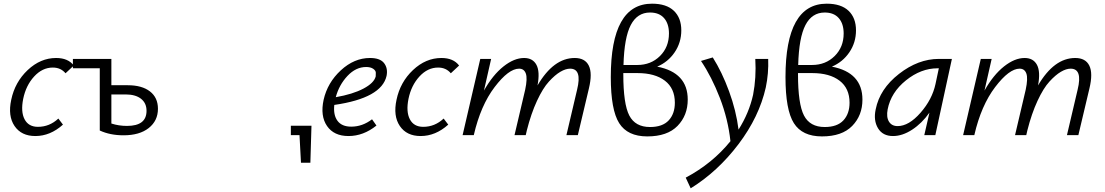

<svg xmlns="http://www.w3.org/2000/svg" viewBox="-20 -734 6005 1043"><path d="M336 -336Q310 -367 267 -367Q210 -367 165.5 -318.5Q121 -270 106 -197Q92 -127 113.5 -86Q135 -45 186 -45Q249 -45 297 -90L322 -57Q253 5 172 5Q96 5 59 -49.5Q22 -104 41 -192Q61 -288 130.5 -353.5Q200 -419 285 -419Q350 -419 381 -378Z M674 -271Q751 -271 794.5 -237.5Q838 -204 838 -143Q838 -78 788 -38.5Q738 1 651 1Q578 1 522 -25V-363H376V-414H585V-271ZM670 -50Q776 -50 776 -132Q776 -174 746 -197.5Q716 -221 662 -221H585V-63Q625 -50 670 -50Z M1672 -51 1666 150H1615L1607 0H1560V-51Z M1990 -419Q2045 -419 2066.5 -391Q2088 -363 2080 -322Q2053 -201 1796 -164Q1790 -109 1813.5 -77.5Q1837 -46 1888 -46Q1949 -46 2001 -86L2025 -52Q1954 5 1873 5Q1794 5 1756.5 -49.5Q1719 -104 1738 -192Q1759 -285 1831.5 -352Q1904 -419 1990 -419ZM2021 -319Q2022 -328 2021.5 -339.5Q2021 -351 2007 -360.5Q1993 -370 1969 -370Q1913 -370 1867.5 -321.5Q1822 -273 1804 -206Q1896 -222 1954 -252.5Q2012 -283 2021 -319Z M2429 -336Q2403 -367 2360 -367Q2303 -367 2258.5 -318.5Q2214 -270 2199 -197Q2185 -127 2206.5 -86Q2228 -45 2279 -45Q2342 -45 2390 -90L2415 -57Q2346 5 2265 5Q2189 5 2152 -49.5Q2115 -104 2134 -192Q2154 -288 2223.5 -353.5Q2293 -419 2378 -419Q2443 -419 2474 -378Z M3102 -419Q3158 -419 3178.5 -377.5Q3199 -336 3179 -253L3119 0H3057L3115 -247Q3143 -361 3077 -361Q3053 -361 3024 -344Q2995 -327 2962 -291Q2929 -255 2897 -186Q2865 -117 2842 -26L2836 0H2775L2833 -247Q2846 -308 2836.5 -334.5Q2827 -361 2800 -361Q2743 -361 2667 -261Q2591 -161 2554 -1V0H2493L2589 -414H2648L2609 -242Q2657 -327 2715 -373Q2773 -419 2827 -419Q2874 -419 2894 -382Q2914 -345 2900 -270Q2987 -419 3102 -419Z M3550 -372Q3716 -340 3716 -193Q3716 -107 3660.5 -50Q3605 7 3496 7Q3389 7 3343.5 -65Q3298 -137 3298 -315Q3298 -714 3522 -714Q3600 -714 3640.5 -675.5Q3681 -637 3681 -569Q3681 -503 3645 -450Q3609 -397 3550 -372ZM3511 -666Q3442 -666 3406.5 -598Q3371 -530 3367 -381H3442Q3516 -381 3565 -429.5Q3614 -478 3614 -552Q3614 -605 3587.5 -635.5Q3561 -666 3511 -666ZM3511 -44Q3579 -44 3612.5 -80Q3646 -116 3646 -176Q3646 -254 3592 -295.5Q3538 -337 3443 -337H3366V-331Q3366 -169 3398.5 -106.5Q3431 -44 3511 -44Z M4153 -414Q4156 -335 4140 -259Q4104 -99 3991.5 49.5Q3879 198 3732 289L3705 231Q3850 154 3948 33Q3935 -87 3890.5 -202Q3846 -317 3788 -403L3852 -422Q3902 -343 3940.5 -238Q3979 -133 3992 -30Q4049 -120 4071 -219Q4089 -312 4083 -414Z M4499 -372Q4665 -340 4665 -193Q4665 -107 4609.5 -50Q4554 7 4445 7Q4338 7 4292.5 -65Q4247 -137 4247 -315Q4247 -714 4471 -714Q4549 -714 4589.5 -675.5Q4630 -637 4630 -569Q4630 -503 4594 -450Q4558 -397 4499 -372ZM4460 -666Q4391 -666 4355.5 -598Q4320 -530 4316 -381H4391Q4465 -381 4514 -429.5Q4563 -478 4563 -552Q4563 -605 4536.5 -635.5Q4510 -666 4460 -666ZM4460 -44Q4528 -44 4561.5 -80Q4595 -116 4595 -176Q4595 -254 4541 -295.5Q4487 -337 4392 -337H4315V-331Q4315 -169 4347.5 -106.5Q4380 -44 4460 -44Z M5080 -414H5151L5061 0H5001L5029 -122Q4988 -64 4935 -29.5Q4882 5 4831 5Q4775 5 4749.5 -37.5Q4724 -80 4737 -140Q4759 -251 4863.5 -332.5Q4968 -414 5080 -414ZM4856 -49Q4917 -49 4980.5 -121.5Q5044 -194 5062 -278L5080 -363H5073Q4983 -363 4901.5 -297.5Q4820 -232 4802 -140Q4794 -98 4809 -73.5Q4824 -49 4856 -49Z M5821 -419Q5877 -419 5897.5 -377.5Q5918 -336 5898 -253L5838 0H5776L5834 -247Q5862 -361 5796 -361Q5772 -361 5743 -344Q5714 -327 5681 -291Q5648 -255 5616 -186Q5584 -117 5561 -26L5555 0H5494L5552 -247Q5565 -308 5555.5 -334.5Q5546 -361 5519 -361Q5462 -361 5386 -261Q5310 -161 5273 -1V0H5212L5308 -414H5367L5328 -242Q5376 -327 5434 -373Q5492 -419 5546 -419Q5593 -419 5613 -382Q5633 -345 5619 -270Q5706 -419 5821 -419Z"/></svg>

Font: EauTestInfant
Style: Italic
Weight: 400
Italic angle: -12°
Designer: Christian Thalmann (Catharsis Fonts)
Version: Version 0.001;PS 000.001;hotconv 1.0.88;makeotf.lib2.5.64775